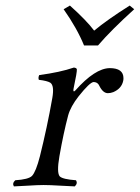

<svg xmlns="http://www.w3.org/2000/svg" viewBox="-20 -663 501 688"><path d="M281.2 -500Q255.9 -562 208 -629.9L230.5 -643.1Q290 -589.8 317.4 -553.2Q364.3 -592.3 444.8 -643.1L460.9 -629.9Q377.4 -554.2 331.1 -500ZM167.5 -312Q175.3 -356.4 160.2 -366.7Q148.9 -373.5 119.1 -377Q116.2 -385.3 120.6 -394Q194.8 -403.8 244.6 -420.9Q253.9 -419.9 255.4 -415Q256.3 -404.8 244.1 -348.1Q241.2 -335 245.6 -335.4Q248 -336.9 250 -338.9Q320.3 -418 373 -418.9Q422.4 -418.9 422.4 -382.8Q422.4 -377.4 421.4 -373Q415.5 -345.7 386.2 -333Q376 -329.1 366.7 -329.1Q349.1 -329.1 335.9 -355.5Q334 -358.9 333.5 -359.9Q327.6 -368.7 315.4 -369.1Q301.8 -368.2 261.7 -317.9Q232.9 -281.2 224.1 -249Q207.5 -186 192.9 -103Q182.6 -43.5 194.3 -30.8Q205.1 -20.5 252.4 -17.1Q259.3 -5.9 248 4.9Q230 4.4 197.3 2.4Q157.7 0 136.2 0Q115.2 0 78.6 2.4Q47.4 4.4 29.8 4.9Q22.9 -6.3 34.7 -17.1Q82 -20 94.7 -32.7Q108.9 -47.9 123 -103Q148.9 -206.5 167.5 -312Z"/></svg>

Font: Linux Libertine Display Slanted O
Style: Slanted
Weight: 400
Designer: Philipp H. Poll
Foundry: Philipp H. Poll
Version: Version 5.0.9